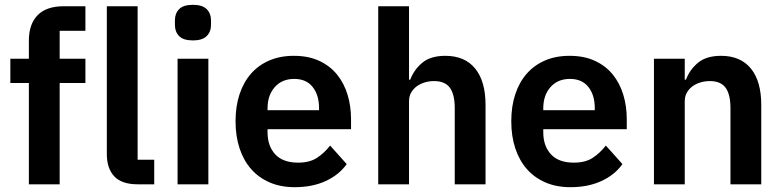

<svg xmlns="http://www.w3.org/2000/svg" viewBox="-20 -766 3252 798"><path d="M100 -421H23V-522H100V-597Q100 -666 136.5 -703Q173 -740 244 -740H335V-638H228V-522H335V-421H228V0H100Z M552 0Q486 0 455 -33Q424 -66 424 -126V-740H552V-102H621V0Z M782 -598Q742 -598 724.5 -616Q707 -634 707 -662V-682Q707 -710 724.5 -728Q742 -746 782 -746Q821 -746 839 -728Q857 -710 857 -682V-662Q857 -634 839 -616Q821 -598 782 -598ZM718 -522H846V0H718Z M1205 12Q1147 12 1101.5 -7.5Q1056 -27 1024.5 -62.5Q993 -98 976 -148.5Q959 -199 959 -262Q959 -324 975.5 -374Q992 -424 1023 -459.5Q1054 -495 1099 -514.5Q1144 -534 1201 -534Q1262 -534 1307 -513Q1352 -492 1381 -456Q1410 -420 1424.5 -372.5Q1439 -325 1439 -271V-229H1092V-216Q1092 -159 1124 -124.5Q1156 -90 1219 -90Q1267 -90 1297.5 -110Q1328 -130 1352 -161L1421 -84Q1389 -39 1333.5 -13.5Q1278 12 1205 12ZM1203 -438Q1152 -438 1122 -404Q1092 -370 1092 -316V-308H1306V-317Q1306 -371 1279.5 -404.5Q1253 -438 1203 -438Z M1552 -740H1680V-435H1685Q1701 -477 1735.5 -505.5Q1770 -534 1831 -534Q1912 -534 1955 -481Q1998 -428 1998 -330V0H1870V-317Q1870 -373 1850 -401Q1830 -429 1784 -429Q1764 -429 1745.5 -423.5Q1727 -418 1712.5 -407.5Q1698 -397 1689 -381.5Q1680 -366 1680 -345V0H1552Z M2351 12Q2293 12 2247.5 -7.5Q2202 -27 2170.5 -62.5Q2139 -98 2122 -148.5Q2105 -199 2105 -262Q2105 -324 2121.5 -374Q2138 -424 2169 -459.5Q2200 -495 2245 -514.5Q2290 -534 2347 -534Q2408 -534 2453 -513Q2498 -492 2527 -456Q2556 -420 2570.5 -372.5Q2585 -325 2585 -271V-229H2238V-216Q2238 -159 2270 -124.5Q2302 -90 2365 -90Q2413 -90 2443.5 -110Q2474 -130 2498 -161L2567 -84Q2535 -39 2479.5 -13.5Q2424 12 2351 12ZM2349 -438Q2298 -438 2268 -404Q2238 -370 2238 -316V-308H2452V-317Q2452 -371 2425.5 -404.5Q2399 -438 2349 -438Z M2698 0V-522H2826V-435H2831Q2847 -477 2881.5 -505.5Q2916 -534 2977 -534Q3058 -534 3101 -481Q3144 -428 3144 -330V0H3016V-317Q3016 -373 2996 -401Q2976 -429 2930 -429Q2910 -429 2891.5 -423.5Q2873 -418 2858.5 -407.5Q2844 -397 2835 -381.5Q2826 -366 2826 -345V0Z"/></svg>

Font: IBM Plex Sans Arabic SmBld
Style: Regular
Weight: 600
Designer: Mike Abbink, Paul van der Laan, Pieter van Rosmalen, Wael Morcos, Khajak Apelian
Foundry: Bold Monday
Version: Version 1.005